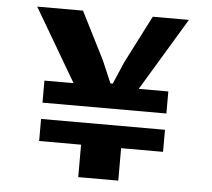

<svg xmlns="http://www.w3.org/2000/svg" viewBox="-51 -771 912 826"><g transform="rotate(5 404.5 -357.5)"><path d="M542.5 -400.9H670.4V-305.7H135.3V-400.9H261.2L76.7 -715.3H274.4L377.9 -510.3L419.4 -413.6H429.2L470.2 -508.8L575.7 -715.3H731.9ZM489.3 -140.1V0H316.4V-140.1H135.3V-235.4H670.4V-140.1Z"/></g></svg>

Font: Proza Libre
Style: Bold
Weight: 700
Designer: Jasper de Waard
Foundry: Jasper de Waard
Version: Version 1.000; ttfautohint (v1.4.1.8-43bc)